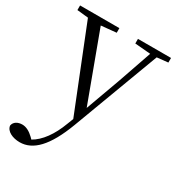

<svg xmlns="http://www.w3.org/2000/svg" viewBox="-197 -626 929 1011"><g transform="rotate(30 267.5 -120.5)"><path d="M344 -484 439 -476 368 -271 292 -62 139 -475 231 -484V-512H-8V-484L60 -477L260 24L246 60C216 141 173 200 123 228L112 217C90 196 67 183 43 183C17 183 -7 195 -11 220C-7 253 34 271 76 271C156 271 223 204 282 47L478 -477L545 -484V-512H344Z"/></g></svg>

Font: Noto Serif JP Light
Style: Regular
Weight: 300
Designer: Ryoko NISHIZUKA 西塚涼子 (kana & ideographs); Frank Grießhammer (Latin, Greek & Cyrillic); Wenlong ZHANG 张文龙 (bopomofo); San
Foundry: Adobe
Version: Version 2.001;hotconv 1.1.0;makeotfexe 2.6.0